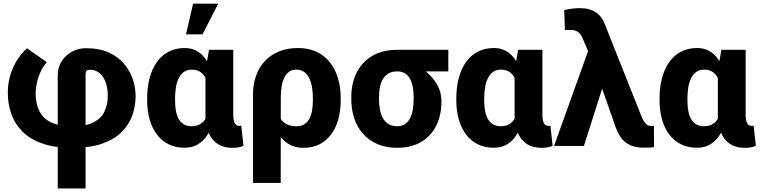

<svg xmlns="http://www.w3.org/2000/svg" viewBox="-20 -802 4174 1055"><path d="M297.4 233.4V-389.2Q297.4 -432.6 318.8 -465.8Q340.3 -499 375.5 -518.1Q410.6 -537.1 452.6 -537.1Q525.4 -537.1 577.1 -513.7Q628.9 -490.2 661.6 -451.4Q694.3 -412.6 709.7 -366.5Q725.1 -320.3 725.1 -274.4Q725.1 -220.2 707.5 -169.4Q689.9 -118.7 649.9 -77.9Q609.9 -37.1 543.2 -13.4Q476.6 10.3 378.4 10.3Q277.8 10.3 209.5 -14.6Q141.1 -39.6 100.1 -82.3Q59.1 -125 41 -179.2Q22.9 -233.4 22.9 -293Q22.9 -345.2 37.4 -391.6Q51.8 -438 75.9 -474.9Q100.1 -511.7 128.4 -536.6L237.3 -460.4Q217.8 -438 204.3 -410.2Q190.9 -382.3 183.8 -352.1Q176.8 -321.8 175.8 -293Q175.8 -252.4 185.5 -218.8Q195.3 -185.1 218 -160.2Q240.7 -135.3 280 -121.8Q319.3 -108.4 378.4 -108.4Q453.6 -108.4 495.6 -130.6Q537.6 -152.8 554.9 -190.7Q572.3 -228.5 572.3 -274.4Q572.3 -306.6 565.4 -333.3Q558.6 -359.9 546.1 -378.9Q533.7 -397.9 515.6 -408.2Q497.6 -418.5 474.1 -418.5Q456.5 -418.5 453.4 -409.9Q450.2 -401.4 450.2 -393.6V233.4Z M788.6 -251.5V-261.7Q788.6 -322.3 802 -372.8Q815.4 -423.3 841.6 -460.4Q867.7 -497.6 906.2 -517.8Q944.8 -538.1 995.1 -538.1Q1029.8 -538.1 1056.6 -524.7Q1083.5 -511.2 1103.3 -486.3Q1123 -461.4 1137.5 -427.5Q1151.9 -393.6 1161.6 -352.3Q1171.4 -311 1176.8 -264.6V-248Q1169.9 -193.4 1156.7 -146.7Q1143.6 -100.1 1122.1 -64.7Q1100.6 -29.3 1069.1 -9.8Q1037.6 9.8 994.1 9.8Q944.3 9.8 906 -9.5Q867.7 -28.8 841.6 -63.7Q815.4 -98.6 802 -146.5Q788.6 -194.3 788.6 -251.5ZM941.9 -261.7V-251.5Q941.9 -220.7 946.3 -194.6Q950.7 -168.5 961.4 -149.2Q972.2 -129.9 989.7 -119.1Q1007.3 -108.4 1032.7 -108.4Q1058.1 -108.4 1075.9 -117.7Q1093.8 -127 1105.5 -143.6Q1117.2 -160.2 1123.5 -183.8Q1129.9 -207.5 1132.3 -236.8V-274.4Q1129.9 -307.1 1123.5 -334Q1117.2 -360.8 1105.7 -379.9Q1094.2 -398.9 1076.4 -409.2Q1058.6 -419.4 1033.7 -419.4Q1008.3 -419.4 991 -407.2Q973.6 -395 962.6 -373.3Q951.7 -351.6 946.8 -323Q941.9 -294.4 941.9 -261.7ZM1128.4 -528.3H1261.7V-174.8Q1261.7 -156.2 1263.9 -144Q1266.1 -131.8 1270.5 -124.3Q1274.9 -116.7 1281.2 -113.5Q1287.6 -110.4 1296.4 -110.4Q1299.8 -110.4 1301.8 -110.8Q1303.7 -111.3 1305.7 -111.8L1317.9 -1Q1301.8 5.9 1287.8 8.1Q1273.9 10.3 1256.8 10.3Q1226.6 10.3 1201.7 1.5Q1176.8 -7.3 1158 -25.6Q1139.2 -43.9 1127 -71.8Q1114.7 -99.6 1108.9 -137.7V-415.5ZM1002 -613.3 1041 -781.7H1179.2L1092.8 -613.3Z M1370.1 203.1V-282.7Q1370.1 -337.9 1386.5 -384.5Q1402.8 -431.2 1434.6 -465.6Q1466.3 -500 1512.2 -519Q1558.1 -538.1 1617.2 -538.1Q1674.8 -538.1 1718.5 -517.8Q1762.2 -497.6 1792 -460.4Q1821.8 -423.3 1836.9 -372.8Q1852.1 -322.3 1852.1 -261.7V-251.5Q1852.1 -194.3 1838.9 -146.5Q1825.7 -98.6 1799.6 -63.5Q1773.4 -28.3 1735.4 -9Q1697.3 10.3 1647.5 10.3Q1601.1 10.3 1568.1 -9.3Q1535.2 -28.8 1512.5 -63.7Q1489.7 -98.6 1476.1 -145.3Q1462.4 -191.9 1455.1 -245.6Q1457 -244.6 1468.5 -240.2Q1480 -235.8 1491.2 -231.9Q1502.4 -228 1503.4 -228Q1503.9 -191.4 1514.6 -164.6Q1525.4 -137.7 1548.6 -123Q1571.8 -108.4 1608.4 -108.4Q1634.3 -108.4 1651.6 -118.9Q1668.9 -129.4 1679.7 -148.9Q1690.4 -168.5 1694.8 -194.6Q1699.2 -220.7 1699.2 -251.5V-261.7Q1699.2 -294.4 1694.3 -323Q1689.5 -351.6 1678.7 -373.3Q1668 -395 1650.6 -407.2Q1633.3 -419.4 1607.9 -419.4Q1585 -419.4 1568.8 -408Q1552.7 -396.5 1542.5 -375.7Q1532.2 -355 1527.6 -327.4Q1522.9 -299.8 1522.9 -267.6L1522.5 203.1Z M1910.2 -258.8V-269Q1910.2 -324.7 1926.5 -372.1Q1942.9 -419.4 1975.1 -454.6Q2007.3 -489.7 2054 -509Q2100.6 -528.3 2161.6 -528.3Q2170.9 -522.9 2181.2 -506.6Q2191.4 -490.2 2208.3 -473.4Q2225.1 -456.5 2254.4 -448.2Q2291.5 -434.1 2326.2 -404.3Q2360.8 -374.5 2383.1 -334.7Q2405.3 -294.9 2405.3 -249.5V-238.8Q2405.3 -186 2389.4 -140.6Q2373.5 -95.2 2342.8 -61.3Q2312 -27.3 2266.8 -8.5Q2221.7 10.3 2162.6 10.3Q2101.6 10.3 2054.4 -10Q2007.3 -30.3 1975.1 -66.4Q1942.9 -102.5 1926.5 -151.9Q1910.2 -201.2 1910.2 -258.8ZM2062.5 -269V-258.8Q2062.5 -227.5 2067.6 -200.2Q2072.8 -172.9 2084.2 -152.3Q2095.7 -131.8 2115 -120.1Q2134.3 -108.4 2162.6 -108.4Q2188 -108.4 2205.3 -120.1Q2222.7 -131.8 2233.2 -152.3Q2243.7 -172.9 2248.3 -200.2Q2252.9 -227.5 2252.9 -258.8V-269Q2252.9 -297.4 2248.3 -323Q2243.7 -348.6 2233.4 -368.2Q2223.1 -387.7 2205.6 -398.7Q2188 -409.7 2162.1 -409.7Q2134.3 -409.7 2115.2 -398.7Q2096.2 -387.7 2084.5 -368.2Q2072.8 -348.6 2067.6 -323Q2062.5 -297.4 2062.5 -269ZM2443.4 -528.3V-409.7H2162.1V-528.3Z M2487.3 -251.5V-261.7Q2487.3 -322.3 2500.7 -372.8Q2514.2 -423.3 2540.3 -460.4Q2566.4 -497.6 2605 -517.8Q2643.6 -538.1 2693.8 -538.1Q2728.5 -538.1 2755.4 -524.7Q2782.2 -511.2 2802 -486.3Q2821.8 -461.4 2836.2 -427.5Q2850.6 -393.6 2860.4 -352.3Q2870.1 -311 2875.5 -264.6V-248Q2868.7 -193.4 2855.5 -146.7Q2842.3 -100.1 2820.8 -64.7Q2799.3 -29.3 2767.8 -9.8Q2736.3 9.8 2692.9 9.8Q2643.1 9.8 2604.7 -9.5Q2566.4 -28.8 2540.3 -63.7Q2514.2 -98.6 2500.7 -146.5Q2487.3 -194.3 2487.3 -251.5ZM2640.6 -261.7V-251.5Q2640.6 -220.7 2645 -194.6Q2649.4 -168.5 2660.2 -149.2Q2670.9 -129.9 2688.5 -119.1Q2706.1 -108.4 2731.4 -108.4Q2756.8 -108.4 2774.7 -117.7Q2792.5 -127 2804.2 -143.6Q2815.9 -160.2 2822.3 -183.8Q2828.6 -207.5 2831.1 -236.8V-274.4Q2828.6 -307.1 2822.3 -334Q2815.9 -360.8 2804.4 -379.9Q2793 -398.9 2775.1 -409.2Q2757.3 -419.4 2732.4 -419.4Q2707 -419.4 2689.7 -407.2Q2672.4 -395 2661.4 -373.3Q2650.4 -351.6 2645.5 -323Q2640.6 -294.4 2640.6 -261.7ZM2827.1 -528.3H2960.4V-174.8Q2960.4 -156.2 2962.6 -144Q2964.8 -131.8 2969.2 -124.3Q2973.6 -116.7 2980 -113.5Q2986.3 -110.4 2995.1 -110.4Q2998.5 -110.4 3000.5 -110.8Q3002.4 -111.3 3004.4 -111.8L3016.6 -1Q3000.5 5.9 2986.6 8.1Q2972.7 10.3 2955.6 10.3Q2925.3 10.3 2900.4 1.5Q2875.5 -7.3 2856.7 -25.6Q2837.9 -43.9 2825.7 -71.8Q2813.5 -99.6 2807.6 -137.7V-415.5Z M3294.4 -333 3188.5 0H3024.4L3219.2 -543L3323.2 -541.5ZM3167.5 -757.3Q3194.3 -757.3 3215.8 -751.5Q3237.3 -745.6 3253.9 -734.6Q3270.5 -723.6 3282.7 -707.8Q3294.9 -691.9 3302.2 -671.9L3503.9 -165Q3509.3 -151.4 3516.4 -138.7Q3523.4 -126 3533.4 -117.9Q3543.5 -109.9 3557.1 -109.9Q3561.5 -109.9 3565.4 -109.9Q3569.3 -109.9 3573.2 -109.9L3573.7 6.3Q3562 8.3 3548.1 8.8Q3534.2 9.3 3516.6 9.3Q3473.1 9.3 3443.1 -4.4Q3413.1 -18.1 3394 -43.2Q3375 -68.4 3363.3 -102.1L3234.4 -468.3L3180.2 -593.8Q3173.8 -609.4 3164.6 -619.1Q3155.3 -628.9 3142.8 -633.3Q3130.4 -637.7 3114.3 -637.7Q3106.9 -637.7 3100.3 -637.5Q3093.8 -637.2 3084 -636.7L3080.1 -746.1Q3098.1 -751.5 3123.3 -754.4Q3148.4 -757.3 3167.5 -757.3Z M3604 -251.5V-261.7Q3604 -322.3 3617.4 -372.8Q3630.9 -423.3 3657 -460.4Q3683.1 -497.6 3721.7 -517.8Q3760.3 -538.1 3810.5 -538.1Q3845.2 -538.1 3872.1 -524.7Q3898.9 -511.2 3918.7 -486.3Q3938.5 -461.4 3952.9 -427.5Q3967.3 -393.6 3977.1 -352.3Q3986.8 -311 3992.2 -264.6V-248Q3985.4 -193.4 3972.2 -146.7Q3959 -100.1 3937.5 -64.7Q3916 -29.3 3884.5 -9.8Q3853 9.8 3809.6 9.8Q3759.8 9.8 3721.4 -9.5Q3683.1 -28.8 3657 -63.7Q3630.9 -98.6 3617.4 -146.5Q3604 -194.3 3604 -251.5ZM3757.3 -261.7V-251.5Q3757.3 -220.7 3761.7 -194.6Q3766.1 -168.5 3776.9 -149.2Q3787.6 -129.9 3805.2 -119.1Q3822.8 -108.4 3848.1 -108.4Q3873.5 -108.4 3891.4 -117.7Q3909.2 -127 3920.9 -143.6Q3932.6 -160.2 3939 -183.8Q3945.3 -207.5 3947.8 -236.8V-274.4Q3945.3 -307.1 3939 -334Q3932.6 -360.8 3921.1 -379.9Q3909.7 -398.9 3891.8 -409.2Q3874 -419.4 3849.1 -419.4Q3823.7 -419.4 3806.4 -407.2Q3789.1 -395 3778.1 -373.3Q3767.1 -351.6 3762.2 -323Q3757.3 -294.4 3757.3 -261.7ZM3943.8 -528.3H4077.1V-174.8Q4077.1 -156.2 4079.3 -144Q4081.5 -131.8 4085.9 -124.3Q4090.3 -116.7 4096.7 -113.5Q4103 -110.4 4111.8 -110.4Q4115.2 -110.4 4117.2 -110.8Q4119.1 -111.3 4121.1 -111.8L4133.3 -1Q4117.2 5.9 4103.3 8.1Q4089.4 10.3 4072.3 10.3Q4042 10.3 4017.1 1.5Q3992.2 -7.3 3973.4 -25.6Q3954.6 -43.9 3942.4 -71.8Q3930.2 -99.6 3924.3 -137.7V-415.5Z"/></svg>

Font: Roboto ExtraBold
Style: Regular
Weight: 800
Designer: Christian Robertson
Foundry: Google
Version: Version 3.009; 2024